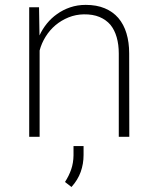

<svg xmlns="http://www.w3.org/2000/svg" viewBox="-20 -558 640 783"><path d="M99.1 0H141.6V-352.1Q149.4 -381.8 166 -408.4Q182.6 -435.1 206.1 -455.1Q230 -475.1 259.5 -487.1Q289.1 -499 321.8 -499.5Q358.9 -500 385.7 -488.8Q412.6 -477.5 430.2 -457Q447.3 -436 455.8 -406.2Q464.4 -376.5 464.4 -339.8V0H507.3L506.8 -340.3Q506.8 -385.3 495.8 -421.9Q484.9 -458.5 462.4 -484.9Q440.4 -510.3 407.2 -524.2Q374 -538.1 329.6 -538.1Q295.9 -538.1 266.4 -528.1Q236.8 -518.1 212.4 -500.5Q189.5 -484.4 171.4 -462.2Q153.3 -439.9 141.1 -413.6L139.2 -528.3H99.1ZM320.8 74.2V37.6H279.8V75.7Q279.3 106.4 270.5 132.3Q261.7 158.2 245.1 184.1L271.5 204.6Q297.4 175.8 309.1 143.1Q320.8 110.4 320.8 74.2Z"/></svg>

Font: Roboto Mono ExtraLight
Style: Regular
Weight: 250
Monospace: yes
Designer: Google
Version: Version 3.000